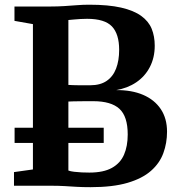

<svg xmlns="http://www.w3.org/2000/svg" viewBox="-20 -770 736 796"><path d="M116.5 -67.5V-670L40 -683.5V-743H189Q220 -743 247 -744.8Q274 -746.5 299 -748.5Q324 -750.5 349.5 -750.5Q429.5 -750.5 482 -738.5Q534.5 -726.5 565.2 -704.2Q596 -682 608.8 -650.8Q621.5 -619.5 621.5 -580.5Q621.5 -531 601.2 -492Q581 -453 544.5 -428.5Q508 -404 461 -396.5Q526 -397 573.2 -376.8Q620.5 -356.5 646.5 -317.8Q672.5 -279 672.5 -224Q672.5 -177 657.2 -135.2Q642 -93.5 606 -61.8Q570 -30 508.8 -12Q447.5 6 355.5 6Q321.5 6 297 4.5Q272.5 3 247.8 1.5Q223 0 189.5 0H38V-56.5ZM263.5 -418Q272 -417.5 283.5 -417Q295 -416.5 307.8 -416.5Q320.5 -416.5 332.8 -416.5Q345 -416.5 354 -416.5Q395.5 -416.5 422 -434.5Q448.5 -452.5 461.2 -485.5Q474 -518.5 474 -563.5Q474 -629 444 -660.5Q414 -692 341 -692Q329 -692 313.8 -691.2Q298.5 -690.5 284.8 -689Q271 -687.5 263.5 -687ZM263.5 -63Q272.5 -59.5 287.5 -57.8Q302.5 -56 319.2 -55.2Q336 -54.5 350.5 -54.5Q409 -54.5 444 -74Q479 -93.5 494.2 -128.8Q509.5 -164 509.5 -212.5Q509.5 -287.5 475 -319Q440.5 -350.5 366.5 -350.5Q355 -350.5 340.5 -350.5Q326 -350.5 311.2 -350.2Q296.5 -350 284 -349.8Q271.5 -349.5 263.5 -349ZM410 -240.5V-177.5H40.5V-240.5Z"/></svg>

Font: Merriweather 28pt
Style: Bold
Weight: 700
Version: Version 2.100